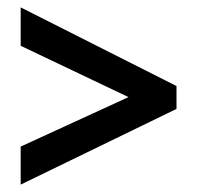

<svg xmlns="http://www.w3.org/2000/svg" viewBox="-20 -619 533 520"><path d="M36 -222V-119L458 -324V-386L36 -599V-495L328 -356Z"/></svg>

Font: Noto Sans Ethiopic Cond SemBd
Style: Regular
Weight: 600
Width: 3
Designer: Monotype Design Team
Foundry: Monotype Imaging Inc.
Version: Version 2.102